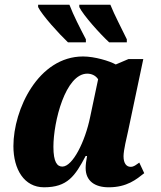

<svg xmlns="http://www.w3.org/2000/svg" viewBox="-20 -786 683 816"><path d="M444 -606H519V-619C497 -665 467 -721 449 -766H317V-756C334 -721 405 -642 444 -606ZM269 -606H345V-619C321 -665 292 -721 275 -766H142V-756C159 -721 231 -642 269 -606ZM167 10C267 10 299 -38 344 -123H350C346 -102 344 -85 344 -72C344 -16 384 10 442 10C520 10 560 -24 593 -50L572 -95C557 -85 550 -77 535 -77C518 -77 505 -91 505 -122C505 -148 519 -204 524 -227L589 -535H526L472 -512C445 -527 382 -546 333 -546C143 -546 37 -321 37 -165C37 -66 83 10 167 10ZM245 -78C223 -78 207 -97 207 -162C207 -269 258 -473 351 -473C369 -473 387 -465 397 -449L363 -288C342 -185 289 -78 245 -78Z"/></svg>

Font: Noto Serif Condensed Black
Style: Italic
Weight: 900
Width: 3
Italic angle: -12°
Designer: Monotype Design Team
Foundry: Monotype Imaging Inc.
Version: Version 2.013